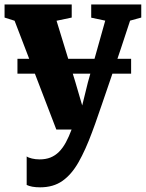

<svg xmlns="http://www.w3.org/2000/svg" viewBox="-23 -568 640 842"><path d="M153 253.5Q134 253.5 119 250.8Q104 248 94 243V118Q101.5 123.5 117.2 127.2Q133 131 150.5 131Q177.5 131 198.2 122.8Q219 114.5 235.8 97.8Q252.5 81 265.8 56.5Q279 32 291 0H224L41 -477L-3 -491V-548.5H291.5V-491L225 -477L307.5 -208L337.5 -105.5L362.5 -207L438.5 -477.5L377 -490.5V-548.5H596.5V-491L547.5 -477.5Q529 -421 507.5 -356.2Q486 -291.5 464.5 -228.8Q443 -166 425 -113.5Q407 -61 395 -27Q383 7 380.5 12.5Q352 89.5 321.5 143.2Q291 197 251 225.2Q211 253.5 153 253.5ZM552 -310V-245H53.5V-310Z"/></svg>

Font: Merriweather 36pt Black
Style: Regular
Weight: 900
Version: Version 2.100